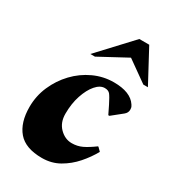

<svg xmlns="http://www.w3.org/2000/svg" viewBox="-176 -802 814 907"><g transform="rotate(30 231.5 -348.5)"><path d="M196 10Q106 10 65.5 -37.5Q25 -85 25 -170Q25 -230 48.5 -284Q72 -338 112 -380Q152 -422 204 -446Q256 -470 313 -470Q404 -470 436 -421Q442 -412 443 -406.5Q444 -401 444 -396Q444 -379 429 -367L373 -322H367L345 -367Q328 -401 318.5 -413Q309 -425 289 -425Q264 -425 241 -398.5Q218 -372 203 -327Q188 -282 188 -227Q188 -179 217 -150Q246 -121 283 -121Q313 -121 338.5 -133Q364 -145 398 -170H401L419 -152Q397 -112 364.5 -75Q332 -38 290 -14Q248 10 196 10ZM149 -530 314 -707H368L463 -530H438L324 -611L174 -530Z"/></g></svg>

Font: Spectral ExtraBold
Style: Italic
Weight: 800
Italic angle: -10°
Designer: Jean-Baptiste Levee
Foundry: Production Type
Version: Version 2.001